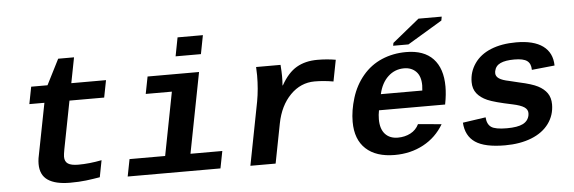

<svg xmlns="http://www.w3.org/2000/svg" viewBox="-48 -876 3096 1036"><g transform="rotate(-5 1500.0 -358.0)"><path d="M193.4 -435.5H111.8L129.9 -528.3H218.3L288.1 -666H374L347.2 -528.3H535.2L517.1 -435.5H329.1L278.8 -176.8Q273.4 -147.5 273.4 -136.2Q273.4 -109.9 291 -98.4Q308.6 -86.9 346.7 -86.9Q406.7 -86.9 473.6 -100.1L456.1 -9.3Q437 -6.3 418.7 -3.4Q400.4 -0.5 381.1 1.7Q361.8 3.9 340.6 5.1Q319.3 6.3 294.4 6.3Q215.3 6.3 174.3 -21.5Q133.3 -49.3 133.3 -109.4Q133.3 -123.5 135.7 -140.1Q138.2 -156.7 193.4 -435.5Z M954.6 -92.8H1127L1108.9 0H606.4L624.5 -92.8H817.4L883.8 -435.5H742.2L760.3 -528.3H1039.1ZM920.4 -623.5 939.9 -724.6H1077.1L1057.6 -623.5Z M1757.3 -414.1Q1705.1 -423.3 1655.8 -423.3Q1580.1 -423.3 1523.9 -366.2Q1467.8 -309.1 1449.2 -213.9L1407.7 0H1271L1337.4 -342.3Q1349.6 -408.7 1349.6 -483.4L1348.1 -528.3H1480.5Q1483.4 -490.2 1483.4 -466.3Q1483.4 -439.5 1481.4 -417H1483.4Q1520.5 -483.4 1567.9 -510.7Q1615.2 -538.1 1680.7 -538.1Q1732.4 -538.1 1779.8 -529.8Z M2052.7 9.8Q1951.7 9.8 1896.5 -41.3Q1841.3 -92.3 1841.3 -188Q1841.3 -249.5 1862.1 -316.7Q1882.8 -383.8 1925.8 -435.1Q1968.8 -486.3 2029.3 -512.2Q2089.8 -538.1 2161.1 -538.1Q2257.3 -538.1 2307.1 -485.4Q2356.9 -432.6 2356.9 -334.5Q2356.9 -291.5 2347.2 -241.7L2346.7 -237.8H1988.3Q1983.4 -213.4 1983.4 -189.5Q1983.4 -137.2 2008.3 -109.6Q2033.2 -82 2077.6 -82Q2115.2 -82 2145.8 -97.9Q2176.3 -113.8 2191.4 -145L2318.4 -133.8Q2277.8 -64.9 2208.5 -27.6Q2139.2 9.8 2052.7 9.8ZM2142.6 -451.7Q2092.3 -451.7 2055.9 -417.7Q2019.5 -383.8 2005.9 -323.7H2230.5L2232.4 -351.6Q2232.4 -401.4 2207.5 -426.5Q2182.6 -451.7 2142.6 -451.7ZM2094.7 -578.1 2097.7 -593.3 2243.7 -711.9H2369.6L2365.7 -690.9L2177.7 -578.1Z M2649.9 9.8Q2540.5 9.8 2489.3 -24.9Q2438 -59.6 2433.6 -131.8L2558.1 -149.9Q2560.5 -112.3 2582.8 -96.7Q2605 -81.1 2667.5 -81.1Q2725.6 -81.1 2754.6 -95.7Q2783.7 -110.4 2789.6 -141.6L2790.5 -152.8Q2790.5 -172.4 2771.5 -185.1Q2752.4 -197.8 2709 -207Q2611.8 -227.1 2575.2 -243.2Q2538.6 -259.3 2519 -284.2Q2499.5 -309.1 2499.5 -345.7Q2499.5 -400.9 2530.8 -446Q2562 -491.2 2620.1 -514.9Q2678.2 -538.6 2757.3 -538.6Q2852.1 -538.6 2902.1 -502Q2952.1 -465.3 2953.1 -396L2829.1 -383.3Q2829.1 -417 2808.8 -432.1Q2788.6 -447.3 2739.7 -447.3Q2690.9 -447.3 2664.1 -434.8Q2637.2 -422.4 2631.3 -393.1L2630.4 -382.8Q2630.4 -365.2 2647.7 -353.5Q2665 -341.8 2702.1 -334.5L2754.4 -321.8Q2822.8 -307.1 2855 -290.5Q2887.2 -273.9 2904.3 -249.3Q2921.4 -224.6 2921.4 -188.5Q2921.4 -130.4 2888.2 -84.7Q2855 -39.1 2793.2 -14.6Q2731.4 9.8 2649.9 9.8Z"/></g></svg>

Font: Liberation Mono
Style: Bold Italic
Weight: 700
Italic angle: -12°
Monospace: yes
Designer: Steve Matteson
Foundry: Ascender Corporation
Version: Version 2.1.5